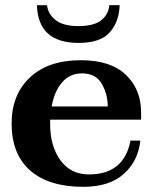

<svg xmlns="http://www.w3.org/2000/svg" viewBox="-20 -713 596 743"><path d="M123 -693H162Q166 -658 195.5 -635Q225 -612 284 -612Q343 -612 371.5 -634.5Q400 -657 403 -693H443Q441 -629 405 -588Q369 -547 284 -547Q127 -547 123 -693ZM174 -250V-234Q174 -147 214 -92.5Q254 -38 324 -38Q460 -38 485 -169H523Q515 -90 459 -40Q403 10 303 10Q169 10 97 -53Q25 -116 25 -235Q25 -347 96 -413.5Q167 -480 293 -480Q408 -480 467 -423.5Q526 -367 526 -278V-250ZM180 -301H397Q397 -348 374 -388.5Q351 -429 297 -429Q250 -429 220 -394Q190 -359 180 -301Z"/></svg>

Font: Taviraj SemiBold
Style: Regular
Weight: 600
Designer: Katatrad Team
Foundry: CadsonDemak
Version: Version 1.001